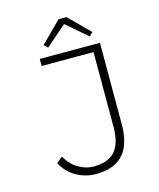

<svg xmlns="http://www.w3.org/2000/svg" viewBox="-124 -927 849 1026"><g transform="rotate(-15 300.0 -413.5)"><path d="M277 12Q223 12 172.5 -15.5Q122 -43 93 -98L126 -125Q155 -76 195.5 -53Q236 -30 277 -30Q359 -30 396.5 -74Q434 -118 434 -208V-621H147V-660H480V-203Q480 -144 461.5 -95Q443 -46 398.5 -17Q354 12 277 12ZM206 -707 186 -726 299 -839H343L456 -726L436 -707L323 -805H319Z"/></g></svg>

Font: Source Code Pro ExtraLight Light
Style: Regular
Weight: 300
Monospace: yes
Version: Version 1.018;hotconv 1.0.116;makeotfexe 2.5.65601